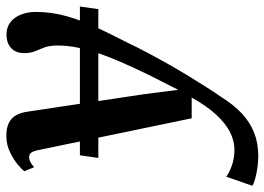

<svg xmlns="http://www.w3.org/2000/svg" viewBox="-175 -467 854 620"><g transform="rotate(-90 252.0 -157.0)"><path d="M77.5 -459.5Q74 -477.5 68.5 -483.8Q63 -490 55 -490Q47 -490 39.5 -486.2Q32 -482.5 22 -474L9 -505.5Q14 -512.5 30.2 -526.2Q46.5 -540 70.8 -551.8Q95 -563.5 123 -563.5Q149.5 -563.5 165.5 -555.2Q181.5 -547 190 -531.8Q198.5 -516.5 201.5 -494.5Q208.5 -448.5 215.5 -401.8Q222.5 -355 229.5 -308Q236.5 -261 243.5 -214.2Q250.5 -167.5 257.5 -121L272 -8.5L324.5 -112.5Q343 -151.5 359.5 -188.5Q376 -225.5 388.2 -261Q400.5 -296.5 407.8 -330.8Q415 -365 415 -398.5Q415 -424 409 -440Q403 -456 396.8 -470.5Q390.5 -485 390.5 -506.5Q390.5 -532.5 406.5 -547.8Q422.5 -563 450.5 -563Q474.5 -563 490.8 -550Q507 -537 515.2 -515.5Q523.5 -494 523.5 -468.5Q523.5 -416.5 509.2 -367Q495 -317.5 472.5 -270Q450 -222.5 426 -176Q410 -142 391.2 -106.8Q372.5 -71.5 353 -37.2Q333.5 -3 314.5 28Q295.5 59 279 85Q262.5 111 249 130Q224 170.5 195.5 197Q167 223.5 133.2 236.8Q99.5 250 57.5 250Q31.5 250 2.8 244.2Q-26 238.5 -38 231L-8.5 146.5Q1.5 155 25.5 164Q49.5 173 78.5 173Q107 173 135.2 158.8Q163.5 144.5 191.5 114.2Q219.5 84 247 35H180ZM541 -326 532.5 -266.5H52L60.5 -326Z"/></g></svg>

Font: Merriweather 28pt SemiBold
Style: Italic
Weight: 600
Italic angle: -7.8°
Version: Version 2.101